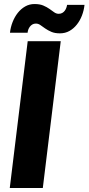

<svg xmlns="http://www.w3.org/2000/svg" viewBox="-20 -933 440 953"><path d="M28.5 0ZM192.5 0H28.5L117.5 -728.5H281.5ZM271.5 -864.5Q281.5 -864.5 289 -868.8Q296.5 -873 301.5 -879.8Q306.5 -886.5 309.2 -894.2Q312 -902 313 -909H399.5Q396.5 -881.5 386.8 -856Q377 -830.5 361.2 -810.8Q345.5 -791 324.5 -779.2Q303.5 -767.5 277.5 -767.5Q252 -767.5 234.8 -775Q217.5 -782.5 204.2 -791.8Q191 -801 180.5 -808.5Q170 -816 158 -816Q148 -816 140.5 -811.5Q133 -807 128 -800.2Q123 -793.5 120.2 -785.5Q117.5 -777.5 117 -770.5H29.5Q32.5 -798 42.5 -823.5Q52.5 -849 68.2 -869Q84 -889 105 -901Q126 -913 151.5 -913Q177.5 -913 195 -905.5Q212.5 -898 225.5 -888.8Q238.5 -879.5 249 -872Q259.5 -864.5 271.5 -864.5Z"/></svg>

Font: Lato Black
Style: Italic
Weight: 900
Italic angle: -7°
Designer: Lukasz Dziedzic
Foundry: tyPoland Lukasz Dziedzic
Version: Version 2.007; 2014-02-27